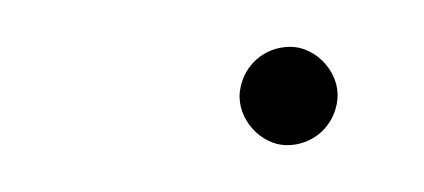

<svg xmlns="http://www.w3.org/2000/svg" viewBox="-20 -349 181 82"><path d="M82.4 -309.5C81.3 -298.2 91.3 -287 102.6 -287C113.8 -287 122.9 -295.2 124.1 -306.5C125.3 -317.8 115.2 -329 104 -329C92.7 -329 83.6 -320.8 82.4 -309.5Z"/></svg>

Font: Just Breathe
Style: Obl2
Weight: 400
Foundry: Cannot Into Space Fonts
Version: Version 0.72